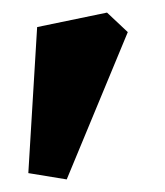

<svg xmlns="http://www.w3.org/2000/svg" viewBox="-20 -172 262 305"><path d="M86 113 25 103 39 -129 150 -152 183 -121Z"/></svg>

Font: Manuale ExtraBold
Style: Regular
Weight: 800
Version: Version 1.002